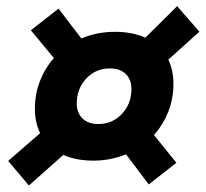

<svg xmlns="http://www.w3.org/2000/svg" viewBox="-20 -646 650 607"><path d="M274.9 -138.2Q220.7 -138.2 180.2 -156.2L71.3 -59.6L5.9 -137.2L106.9 -225.1Q90.3 -258.8 90.3 -301.8Q90.3 -348.6 106.2 -389.6Q122.1 -430.7 150.4 -462.4L77.6 -550.3L165 -618.7L237.3 -524.4Q286.6 -545.4 343.8 -545.4Q398.4 -545.4 439.5 -526.9L540 -626.5L610.4 -545.9L512.2 -457.5Q528.3 -423.8 528.3 -381.8Q528.3 -334 512 -292.7Q495.6 -251.5 466.8 -219.2L537.6 -131.3L450.2 -63L378.4 -158.2Q330.1 -138.2 274.9 -138.2ZM291 -253.9Q335.4 -253.9 365.5 -285.9Q395.5 -317.9 395.5 -364.7Q395.5 -395 377.4 -412.4Q359.4 -429.7 327.1 -429.7Q282.7 -429.7 252.7 -397.7Q222.7 -365.7 222.7 -318.8Q222.7 -289.1 240.7 -271.5Q258.8 -253.9 291 -253.9Z"/></svg>

Font: CaskaydiaCove NF
Style: Bold Italic
Weight: 700
Italic angle: -10°
Designer: Aaron Bell
Foundry: Saja Typeworks
Version: Version 2111.001; VTT 6.35;Nerd Fonts 3.2.1